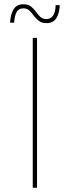

<svg xmlns="http://www.w3.org/2000/svg" viewBox="-20 -877 326 897"><path d="M133 0V-700H153V0ZM197 -769Q175 -769 161.5 -779.5Q148 -790 138 -803.5Q128 -817 117.5 -827.5Q107 -838 89 -838Q67 -838 57.5 -820.5Q48 -803 46 -771H27Q29 -810 43.5 -833.5Q58 -857 89 -857Q112 -857 125 -846.5Q138 -836 147.5 -822.5Q157 -809 168 -798.5Q179 -788 197 -788Q217 -788 228 -804Q239 -820 240 -853H259Q258 -816 243.5 -792.5Q229 -769 197 -769Z"/></svg>

Font: Montserrat Thin
Style: Regular
Weight: 100
Designer: Julieta Ulanovsky
Foundry: Julieta Ulanovsky
Version: Version 9.000